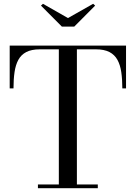

<svg xmlns="http://www.w3.org/2000/svg" viewBox="-20 -990 714 1010"><path d="M179.5 0V-19.5H289.5V-730.5H189.5Q145.5 -730.5 118.2 -716.2Q91 -702 76.5 -675.2Q62 -648.5 56.5 -610.5Q51 -572.5 51 -525H31V-750H643V-525H623.5Q623.5 -572.5 618 -610.5Q612.5 -648.5 597.8 -675.2Q583 -702 555.8 -716.2Q528.5 -730.5 484.5 -730.5H384.5V-19.5H494.5V0ZM305.5 -850 195.5 -960.5 206 -970 337.5 -895 470 -970 480.5 -960.5 370.5 -850Z"/></svg>

Font: Bodoni Moda SC
Style: Regular
Weight: 400
Designer: Owen Earl
Foundry: indestructible type
Version: Version 2.005